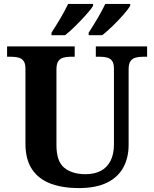

<svg xmlns="http://www.w3.org/2000/svg" viewBox="-20 -951 787 981"><path d="M381.7 10Q300.4 10 239 -12.8Q177.5 -35.6 143.8 -85.9Q110 -136.2 110 -217.7V-599.9Q110 -627 100.2 -639.8Q90.5 -652.6 74.3 -656.8Q58.1 -661 38.4 -661H16.2V-714H361.7V-661H339.4Q320.3 -661 303.9 -656.6Q287.5 -652.1 278 -638.6Q268.4 -625 268.4 -595.9V-210Q268.4 -125.9 308.8 -93.5Q349.1 -61 417.4 -61Q462.1 -61 494.5 -77.8Q526.8 -94.6 544.5 -128.7Q562.2 -162.7 562.2 -213.5V-599.9Q562.2 -627 552.8 -639.8Q543.3 -652.6 527.4 -656.8Q511.5 -661 491.8 -661H469.6V-714H731.6V-661H708.7Q689 -661 672.7 -656.6Q656.3 -652.1 646.7 -638.6Q637.2 -625 637.2 -595.9V-211.5Q637.2 -145 610 -95.2Q582.9 -45.5 526.7 -17.7Q470.4 10 381.7 10ZM433 -784Q454 -816 478 -856.5Q502 -897 518 -931H645.3V-921Q635.3 -904 609.8 -875Q584.3 -846 554.8 -817.5Q525.3 -789 502.3 -771H433ZM243.1 -784Q264.1 -816 288.1 -856.5Q312.1 -897 328.1 -931H455.4V-921Q445.4 -904 419.4 -875Q393.4 -846 364.4 -817.5Q335.4 -789 312.4 -771H243.1Z"/></svg>

Font: Noto Serif Telugu
Style: Regular
Weight: 400
Designer: Jelle Bosma - Monotype Design Team
Foundry: Monotype Imaging Inc.
Version: Version 2.003